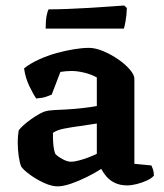

<svg xmlns="http://www.w3.org/2000/svg" viewBox="-20 -674 597 698"><path d="M189.5 3.5Q167.5 3.5 139.8 -9.2Q112 -22 88.8 -39Q65.5 -56 57 -68.5Q51.5 -82.5 48 -106.2Q44.5 -130 44.5 -154Q44.5 -168 45.5 -179.5Q46.5 -191 48 -200Q53.5 -208 65.8 -219Q78 -230 93.5 -241Q109 -252 123.5 -260Q138 -268 147 -270Q155.5 -272.5 176.5 -273.8Q197.5 -275 220 -276Q236 -277 251.5 -278.2Q267 -279.5 281.8 -281.2Q296.5 -283 309.2 -284.8Q322 -286.5 332 -288.5V-392.5Q310 -404.5 285 -410.2Q260 -416 240.5 -416Q231.5 -416 219.2 -415Q207 -414 199.5 -412.5L168 -330Q162.5 -327.5 148.2 -322.5Q134 -317.5 111.5 -316Q102 -329.5 87.2 -359.8Q72.5 -390 67.5 -425.5Q90.5 -443.5 121 -457.5Q151.5 -471.5 184.8 -480.8Q218 -490 249 -495Q280 -500 303 -500Q327 -500 355.5 -488Q384 -476 409.8 -458.2Q435.5 -440.5 452 -421.2Q468.5 -402 468.5 -387.5V-78.5L530.5 -72.5Q533 -67.5 536.2 -58Q539.5 -48.5 539.5 -35.5Q531 -25.5 513.5 -17.5Q496 -9.5 476.8 -4.8Q457.5 0 443 0Q416.5 0 397.5 -9.2Q378.5 -18.5 366.8 -32.5Q355 -46.5 348 -60Q326 -45.5 296.2 -30.8Q266.5 -16 238 -6.2Q209.5 3.5 189.5 3.5ZM239 -86Q249 -86 266.5 -90.5Q284 -95 302.2 -102Q320.5 -109 332 -115V-225Q316 -223 298 -219.8Q280 -216.5 261.5 -214.5Q236.5 -211 212 -206.2Q187.5 -201.5 172.5 -191Q172 -175 173.5 -153Q175 -131 181 -114.5Q190.5 -104.5 207.8 -95.2Q225 -86 239 -86ZM146 -570Q146 -599 149.6 -617.3Q153.3 -635.6 156.9 -640Q186.1 -640 226.1 -641.5Q266.2 -643 307.6 -645.5Q349 -648 382.3 -650.5Q415.6 -653 431.5 -654L441.2 -645Q440.3 -619.1 436.7 -598.6Q433.1 -578 430.4 -570Z"/></svg>

Font: Texturina Medium
Style: Regular
Weight: 500
Designer: Guillermo Torres Carreño
Foundry: Omnibus-Type
Version: Version 1.003